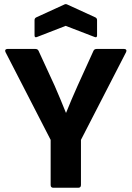

<svg xmlns="http://www.w3.org/2000/svg" viewBox="-20 -886 621 906"><path d="M232 0Q219 0 219 -13V-226L6 -640Q3 -646 5.5 -650.5Q8 -655 15 -655H147Q158 -655 162 -646L238 -481Q252 -448 265.5 -416.5Q279 -385 291 -354H292Q305 -386 318 -417Q331 -448 346 -481L421 -646Q425 -655 436 -655H566Q573 -655 575.5 -650.5Q578 -646 575 -640L362 -226V-13Q362 0 349 0ZM156 -712Q143 -706 143 -719V-791Q143 -800 151 -804L282 -864Q290 -869 299 -864L430 -804Q438 -800 438 -791V-719Q438 -706 425 -712L290 -764Z"/></svg>

Font: Sofia Sans ExtraBold
Style: Regular
Weight: 800
Designer: Botio Nikoltchev, Ani Petrova
Foundry: lettersoup
Version: Version 4.101; ttfautohint (v1.8.4.7-5d5b)